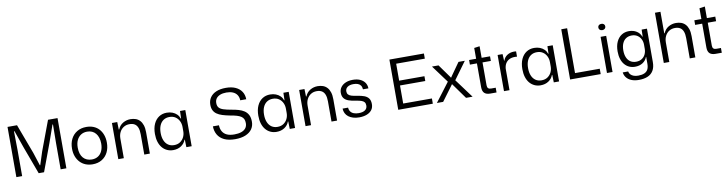

<svg xmlns="http://www.w3.org/2000/svg" viewBox="-24 -1652 10405 2745"><g transform="rotate(-10 5178.5 -280.0)"><path d="M84 0V-729H222L383 -298L444 -109H450L511 -298L672 -729H810V0H727V-380L730 -651H723L635 -401L486 0H408L261 -397L172 -651H164L168 -380V0Z M1192 9Q1135 9 1088.5 -10Q1042 -29 1008.5 -65Q975 -101 956.5 -150.5Q938 -200 938 -261Q938 -342 969 -403Q1000 -464 1057.5 -498.5Q1115 -533 1192 -533Q1249 -533 1295.5 -514.5Q1342 -496 1375 -460Q1408 -424 1426 -374Q1444 -324 1444 -262Q1444 -182 1413.5 -121Q1383 -60 1326 -25.5Q1269 9 1192 9ZM1192 -61Q1243 -61 1281 -84.5Q1319 -108 1340.5 -153.5Q1362 -199 1362 -262Q1362 -309 1350 -346.5Q1338 -384 1316 -410.5Q1294 -437 1263 -451Q1232 -465 1192 -465Q1141 -465 1102.5 -440.5Q1064 -416 1042.5 -371Q1021 -326 1021 -261Q1021 -215 1032.5 -177.5Q1044 -140 1066.5 -114Q1089 -88 1121 -74.5Q1153 -61 1192 -61Z M1564 0V-525H1641L1644 -416H1650Q1674 -474 1724 -503.5Q1774 -533 1833 -533Q1874 -533 1908.5 -521Q1943 -509 1968.5 -482Q1994 -455 2008 -412.5Q2022 -370 2022 -309V0H1941V-293Q1941 -352 1926.5 -390Q1912 -428 1882.5 -446.5Q1853 -465 1807 -465Q1758 -465 1721 -441Q1684 -417 1664 -376.5Q1644 -336 1644 -284V0Z M2360 9Q2312 9 2271.5 -10Q2231 -29 2202 -64Q2173 -99 2157.5 -149Q2142 -199 2142 -263Q2142 -348 2169.5 -408.5Q2197 -469 2246 -501.5Q2295 -534 2360 -534Q2405 -534 2442.5 -519.5Q2480 -505 2506 -479Q2532 -453 2544 -417H2549L2552 -525H2629V0H2552L2549 -109H2544Q2525 -56 2476.5 -23.5Q2428 9 2360 9ZM2386 -59Q2438 -59 2474 -83.5Q2510 -108 2529 -147Q2548 -186 2548 -231V-295Q2548 -341 2528.5 -380.5Q2509 -420 2473.5 -443.5Q2438 -467 2387 -467Q2337 -467 2300.5 -442.5Q2264 -418 2244.5 -372.5Q2225 -327 2225 -263Q2225 -200 2244.5 -154Q2264 -108 2300 -83.5Q2336 -59 2386 -59Z M3260 9Q3165 9 3102.5 -21Q3040 -51 3009 -104.5Q2978 -158 2977 -227H3065Q3066 -176 3087.5 -138Q3109 -100 3151.5 -80Q3194 -60 3261 -60Q3318 -60 3360 -74Q3402 -88 3425.5 -117Q3449 -146 3449 -191Q3449 -226 3438 -249.5Q3427 -273 3403 -289Q3379 -305 3340.5 -316.5Q3302 -328 3246 -337Q3184 -349 3136.5 -364Q3089 -379 3057.5 -401.5Q3026 -424 3010 -457Q2994 -490 2994 -536Q2994 -597 3025 -642.5Q3056 -688 3114 -712.5Q3172 -737 3254 -737Q3337 -737 3394.5 -710.5Q3452 -684 3482.5 -637Q3513 -590 3514 -526H3427Q3425 -574 3403 -606Q3381 -638 3342 -654Q3303 -670 3250 -670Q3197 -670 3159.5 -655Q3122 -640 3102 -613Q3082 -586 3082 -547Q3082 -505 3101.5 -481Q3121 -457 3166 -442Q3211 -427 3288 -414Q3337 -406 3382 -393Q3427 -380 3462 -357Q3497 -334 3517.5 -295.5Q3538 -257 3538 -196Q3538 -135 3506 -89Q3474 -43 3412 -17Q3350 9 3260 9Z M3861 9Q3813 9 3772.5 -10Q3732 -29 3703 -64Q3674 -99 3658.5 -149Q3643 -199 3643 -263Q3643 -348 3670.5 -408.5Q3698 -469 3747 -501.5Q3796 -534 3861 -534Q3906 -534 3943.5 -519.5Q3981 -505 4007 -479Q4033 -453 4045 -417H4050L4053 -525H4130V0H4053L4050 -109H4045Q4026 -56 3977.5 -23.5Q3929 9 3861 9ZM3887 -59Q3939 -59 3975 -83.5Q4011 -108 4030 -147Q4049 -186 4049 -231V-295Q4049 -341 4029.5 -380.5Q4010 -420 3974.5 -443.5Q3939 -467 3888 -467Q3838 -467 3801.5 -442.5Q3765 -418 3745.5 -372.5Q3726 -327 3726 -263Q3726 -200 3745.5 -154Q3765 -108 3801 -83.5Q3837 -59 3887 -59Z M4282 0V-525H4359L4362 -416H4368Q4392 -474 4442 -503.5Q4492 -533 4551 -533Q4592 -533 4626.5 -521Q4661 -509 4686.5 -482Q4712 -455 4726 -412.5Q4740 -370 4740 -309V0H4659V-293Q4659 -352 4644.5 -390Q4630 -428 4600.5 -446.5Q4571 -465 4525 -465Q4476 -465 4439 -441Q4402 -417 4382 -376.5Q4362 -336 4362 -284V0Z M5061 10Q5012 10 4973 -2Q4934 -14 4906 -35.5Q4878 -57 4863 -87.5Q4848 -118 4847 -155H4927Q4929 -120 4946.5 -96.5Q4964 -73 4994.5 -62Q5025 -51 5063 -51Q5124 -51 5156.5 -74Q5189 -97 5189 -139Q5189 -171 5175 -188.5Q5161 -206 5132 -216Q5103 -226 5056 -233Q4991 -242 4948 -258Q4905 -274 4883 -303.5Q4861 -333 4861 -381Q4861 -427 4886 -461.5Q4911 -496 4956 -515.5Q5001 -535 5061 -535Q5122 -535 5166 -515.5Q5210 -496 5235 -460.5Q5260 -425 5261 -376H5182Q5180 -411 5164.5 -432.5Q5149 -454 5122.5 -463.5Q5096 -473 5060 -473Q5004 -473 4973 -450Q4942 -427 4942 -389Q4942 -360 4957 -342.5Q4972 -325 5003.5 -315.5Q5035 -306 5083 -299Q5142 -291 5184.5 -275Q5227 -259 5249 -228.5Q5271 -198 5271 -146Q5271 -96 5245 -61.5Q5219 -27 5171.5 -8.5Q5124 10 5061 10Z M5628 0V-729H6129V-654H5693L5713 -674V-56L5693 -76H6130V0ZM5693 -338V-408H6080V-338Z M6189 0 6396 -273 6210 -525H6305L6437 -341L6449 -323H6454L6465 -341L6595 -525H6687L6504 -274L6707 0H6612L6465 -205L6451 -225H6446L6432 -205L6280 0Z M6963 0Q6908 0 6879.5 -26.5Q6851 -53 6851 -113V-458H6749V-525H6851V-682L6931 -693V-525H7053V-458H6932V-126Q6932 -96 6946 -82.5Q6960 -69 6987 -69H7055V0Z M7163 0V-525H7235L7240 -428H7244Q7261 -478 7304 -505Q7347 -532 7400 -532Q7409 -532 7417 -531.5Q7425 -531 7432 -530V-453Q7425 -454 7417 -454.5Q7409 -455 7400 -455Q7354 -455 7320 -438Q7286 -421 7266.5 -389.5Q7247 -358 7243 -313V0Z M7694 9Q7646 9 7605.5 -10Q7565 -29 7536 -64Q7507 -99 7491.5 -149Q7476 -199 7476 -263Q7476 -348 7503.5 -408.5Q7531 -469 7580 -501.5Q7629 -534 7694 -534Q7739 -534 7776.5 -519.5Q7814 -505 7840 -479Q7866 -453 7878 -417H7883L7886 -525H7963V0H7886L7883 -109H7878Q7859 -56 7810.5 -23.5Q7762 9 7694 9ZM7720 -59Q7772 -59 7808 -83.5Q7844 -108 7863 -147Q7882 -186 7882 -231V-295Q7882 -341 7862.5 -380.5Q7843 -420 7807.5 -443.5Q7772 -467 7721 -467Q7671 -467 7634.5 -442.5Q7598 -418 7578.5 -372.5Q7559 -327 7559 -263Q7559 -200 7578.5 -154Q7598 -108 7634 -83.5Q7670 -59 7720 -59Z M8123 0V-729H8208V-54L8188 -78H8567V0Z M8658 0V-525H8739V0ZM8700 -615Q8677 -615 8663 -627.5Q8649 -640 8649 -661Q8649 -682 8663 -694Q8677 -706 8700 -706Q8722 -706 8736 -694Q8750 -682 8750 -661Q8750 -640 8736 -627.5Q8722 -615 8700 -615Z M9091 177Q9032 177 8987 159.5Q8942 142 8914.5 109Q8887 76 8881 31H8960Q8964 57 8982 76Q9000 95 9028 105Q9056 115 9093 115Q9146 115 9181.5 99.5Q9217 84 9233.5 52.5Q9250 21 9250 -29V-129H9246Q9229 -79 9182.5 -48.5Q9136 -18 9070 -18Q9024 -18 8985.5 -35.5Q8947 -53 8919 -86.5Q8891 -120 8876 -168Q8861 -216 8861 -276Q8861 -357 8887.5 -415Q8914 -473 8961 -504Q9008 -535 9070 -535Q9134 -535 9181 -505Q9228 -475 9246 -424H9251L9254 -525H9331V-41Q9331 35 9302 83.5Q9273 132 9219.5 154.5Q9166 177 9091 177ZM9097 -86Q9146 -86 9180.5 -108Q9215 -130 9232.5 -167Q9250 -204 9250 -247V-307Q9250 -350 9232 -386.5Q9214 -423 9180 -445Q9146 -467 9099 -467Q9051 -467 9016 -444.5Q8981 -422 8962.5 -379Q8944 -336 8944 -276Q8944 -217 8962.5 -174Q8981 -131 9015.5 -108.5Q9050 -86 9097 -86Z M9483 0V-729H9563V-416H9569Q9593 -474 9643 -503.5Q9693 -533 9752 -533Q9793 -533 9827.5 -521Q9862 -509 9887.5 -482Q9913 -455 9927 -412.5Q9941 -370 9941 -309V0H9860V-293Q9860 -352 9845.5 -390Q9831 -428 9801.5 -446.5Q9772 -465 9726 -465Q9677 -465 9640 -441Q9603 -417 9583 -376.5Q9563 -336 9563 -284V0Z M10233 0Q10178 0 10149.5 -26.5Q10121 -53 10121 -113V-458H10019V-525H10121V-682L10201 -693V-525H10323V-458H10202V-126Q10202 -96 10216 -82.5Q10230 -69 10257 -69H10325V0Z"/></g></svg>

Font: Mona Sans ExtraLight
Style: Regular
Weight: 400
Version: Version 2.000